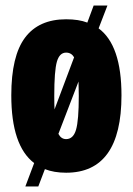

<svg xmlns="http://www.w3.org/2000/svg" viewBox="-20 -617 482 697"><path d="M72 60 104 -25Q21 -88 21 -271Q21 -414 71 -480.5Q121 -547 220 -547Q266 -547 297 -535L320 -597H370L338 -514Q421 -453 421 -271Q421 10 220 10Q176 10 143 -3L119 60ZM177 -269Q177 -235 178 -220L249 -409Q239 -426 220 -426Q196 -426 186.5 -393Q177 -360 177 -269ZM220 -112Q246 -112 256 -146Q266 -180 266 -269Q266 -280 265.5 -297Q265 -314 265 -321L192 -131Q202 -112 220 -112Z"/></svg>

Font: Mona Sans Condensed ExtraBold
Style: Regular
Weight: 800
Width: 3
Designer: Deni Anggara
Foundry: GitHub
Version: Version 1.001;gftools[0.9.33]